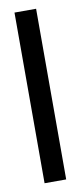

<svg xmlns="http://www.w3.org/2000/svg" viewBox="-69 -566 250 595"><g transform="rotate(-10 56.0 -268.5)"><path d="M22 0V-537H90V0Z"/></g></svg>

Font: Commune Nuit Debout
Style: Regular
Weight: 400
Designer: Sébastien Marchal
Foundry: Sébastien Marchal
Version: Version 1.003;PS 1.3;hotconv 1.0.88;makeotf.lib2.5.647800